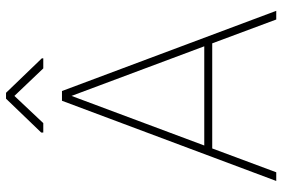

<svg xmlns="http://www.w3.org/2000/svg" viewBox="-170 -766 936 637"><g transform="rotate(-90 298.5 -448.0)"><path d="M551.8 0 472.7 -212.4H124L44.9 0H16.1L282.2 -710.9H314.5L580.6 0ZM133.8 -238.8H462.9L298.3 -679.2ZM308.6 -896.5 422.9 -777.8V-772.9H389.6L298.3 -868.7L208 -772.9H176.8V-779.8L289.1 -896.5Z"/></g></svg>

Font: Vazirmatn UI Thin
Style: Regular
Weight: 100
Designer: Saber Rastikerdar
Foundry: Saber Rastikerdar
Version: Version 33.003